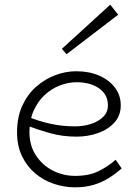

<svg xmlns="http://www.w3.org/2000/svg" viewBox="-20 -788 592 822"><path d="M301 14Q255 14 210.5 -1Q166 -16 130.5 -46Q95 -76 74 -120Q53 -164 53 -221Q53 -286 75 -334.5Q97 -383 134 -416Q171 -449 216 -466Q261 -483 306 -483Q361 -483 404 -464.5Q447 -446 472 -413Q497 -380 497 -337Q497 -293 469.5 -263Q442 -233 399 -218Q356 -203 308 -203Q248 -203 196 -217.5Q144 -232 96 -250L95 -290Q146 -269 196.5 -258Q247 -247 301 -247Q337 -247 368.5 -257Q400 -267 421 -287Q442 -307 442 -337Q442 -383 404.5 -409.5Q367 -436 308 -436Q272 -436 236 -422Q200 -408 171 -381Q142 -354 124 -314Q106 -274 106 -222Q106 -165 134 -122.5Q162 -80 206.5 -57.5Q251 -35 302 -35Q360 -35 400.5 -54.5Q441 -74 475 -104L501 -67Q475 -44 445.5 -25.5Q416 -7 380.5 3.5Q345 14 301 14ZM265 -556 245 -579 452 -768 486 -725Z"/></svg>

Font: BioRhyme ExtraBold Light
Style: Regular
Weight: 300
Version: Version 1.600;gftools[0.9.33]